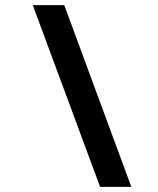

<svg xmlns="http://www.w3.org/2000/svg" viewBox="-20 -730 619 750"><path d="M231 -710 493 0H371L108 -710Z"/></svg>

Font: Raleway SemiBold
Style: Italic
Weight: 600
Italic angle: -12°
Designer: Matt McInerney, Pablo Impallari, Rodrigo Fuenzalida
Foundry: Matt McInerney, Pablo Impallari, Rodrigo Fuenzalida
Version: Version 4.026